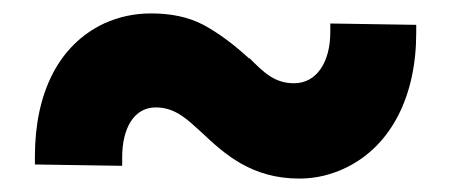

<svg xmlns="http://www.w3.org/2000/svg" viewBox="-20 -436 673 286"><path d="M32 -191 162 -189V-202C162 -244 179 -276 212 -276C242 -276 260 -257 280 -239C315 -206 355 -170 426 -170C451 -170 475 -176 497 -187C563 -220 600 -293 600 -387V-399L472 -401V-388C472 -344 452 -312 418 -312C389 -312 373 -328 352 -349H351C327 -371 305 -387 283 -399C260 -411 234 -416 205 -416C180 -416 157 -411 135 -401C67 -369 32 -297 32 -203Z"/></svg>

Font: Asimov Pro
Style: Ult
Weight: 900
Designer: Google
Version: Version 2.000980; 2014